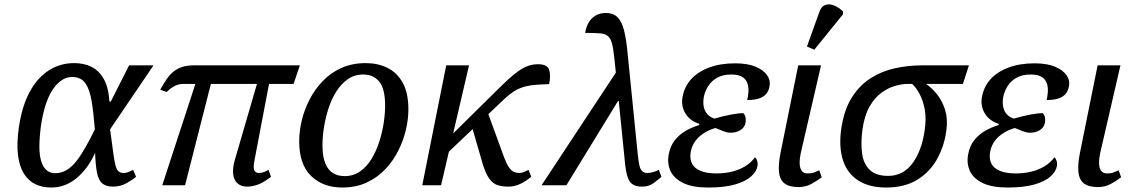

<svg xmlns="http://www.w3.org/2000/svg" viewBox="-20 -828 5080 858"><path d="M209 10Q169 10 138 -5Q107 -20 87 -51.5Q67 -83 60.5 -134Q54 -185 64 -257Q78 -354 113 -418Q148 -482 199 -514Q250 -546 311 -546Q355 -546 388.5 -529.5Q422 -513 443.5 -475.5Q465 -438 469 -374H475L557 -536H666L472 -250Q481 -185 486 -146Q491 -107 496.5 -87.5Q502 -68 510.5 -61.5Q519 -55 533 -55Q544 -55 554.5 -59.5Q565 -64 575 -69L588 -38Q573 -25 545.5 -9.5Q518 6 485 6Q454 6 437 -8.5Q420 -23 413.5 -56Q407 -89 405 -145Q391 -113 371 -85Q351 -57 326.5 -35.5Q302 -14 272.5 -2Q243 10 209 10ZM226 -54Q255 -54 278.5 -68.5Q302 -83 322.5 -109.5Q343 -136 363 -171.5Q383 -207 404 -250Q398 -324 389.5 -376Q381 -428 361.5 -456Q342 -484 302 -484Q278 -484 256.5 -470Q235 -456 216.5 -429Q198 -402 184.5 -361Q171 -320 163 -266Q156 -213 156 -173Q156 -133 164.5 -106.5Q173 -80 188.5 -67Q204 -54 226 -54Z M725 -417 696 -427Q711 -454 725 -474.5Q739 -495 756 -508.5Q773 -522 795 -529Q817 -536 847 -536H1320L1292 -453H798Q787 -453 775 -449.5Q763 -446 750.5 -438Q738 -430 725 -417ZM1085 6Q1058 6 1041.5 -8.5Q1025 -23 1022 -49.5Q1019 -76 1029 -112L1137 -483H1188L1118 -116Q1110 -76 1117 -65.5Q1124 -55 1136 -55Q1146 -55 1156.5 -58Q1167 -61 1180 -69L1191 -38Q1159 -13 1133.5 -3.5Q1108 6 1085 6ZM705 0 863 -483H930L807 0Z M1509 10Q1424 10 1370.5 -41.5Q1317 -93 1317 -197Q1317 -241 1328.5 -289.5Q1340 -338 1363.5 -383.5Q1387 -429 1422.5 -466Q1458 -503 1506 -524.5Q1554 -546 1615 -546Q1668 -546 1711 -525Q1754 -504 1779.5 -458.5Q1805 -413 1805 -339Q1805 -296 1794 -248.5Q1783 -201 1760 -155Q1737 -109 1702 -72Q1667 -35 1619 -12.5Q1571 10 1509 10ZM1520 -41Q1559 -41 1589 -62Q1619 -83 1640 -117.5Q1661 -152 1674.5 -193.5Q1688 -235 1694.5 -277.5Q1701 -320 1701 -356Q1701 -431 1675 -463Q1649 -495 1603 -495Q1564 -495 1534 -474Q1504 -453 1482.5 -418.5Q1461 -384 1447.5 -342Q1434 -300 1427.5 -257.5Q1421 -215 1421 -179Q1421 -129 1433.5 -98.5Q1446 -68 1468 -54.5Q1490 -41 1520 -41Z M1952 -118 1973 -200 2197 -421Q2227 -451 2251.5 -473.5Q2276 -496 2297.5 -511Q2319 -526 2340 -533.5Q2361 -541 2384 -541Q2426 -541 2434 -516Q2442 -491 2434 -452Q2393 -451 2364.5 -448Q2336 -445 2314 -437.5Q2292 -430 2272.5 -417Q2253 -404 2231 -383ZM1867 0 1974 -536H2076L1951 0ZM2252 6Q2225 6 2204 -0.5Q2183 -7 2166.5 -29.5Q2150 -52 2136 -99L2082 -286L2152 -346L2233 -124Q2244 -95 2254.5 -80Q2265 -65 2276.5 -60Q2288 -55 2301 -55Q2309 -55 2317.5 -58Q2326 -61 2342 -69L2354 -38Q2327 -16 2302.5 -5Q2278 6 2252 6Z M2848 6Q2824 6 2809 -3Q2794 -12 2786 -33Q2778 -54 2774 -90L2733 -495Q2726 -567 2720.5 -605.5Q2715 -644 2703 -660Q2691 -676 2666.5 -678.5Q2642 -681 2595 -681Q2598 -703 2608.5 -723.5Q2619 -744 2639 -757Q2659 -770 2688 -770Q2720 -770 2739 -751.5Q2758 -733 2768.5 -693Q2779 -653 2785 -586L2830 -138Q2833 -111 2836.5 -92.5Q2840 -74 2848.5 -64.5Q2857 -55 2873 -55Q2885 -55 2899 -59Q2913 -63 2924 -69L2936 -38Q2921 -25 2900.5 -9.5Q2880 6 2848 6ZM2400 0 2743 -520 2749 -377H2742L2511 0Z M3145 10Q3075 10 3033.5 -10Q2992 -30 2976.5 -63.5Q2961 -97 2968 -136Q2975 -176 2996 -202Q3017 -228 3045.5 -244Q3074 -260 3104 -269L3106 -274Q3063 -288 3043 -321Q3023 -354 3030 -394Q3038 -440 3068 -473.5Q3098 -507 3148.5 -526Q3199 -545 3265 -545Q3321 -545 3356.5 -530Q3392 -515 3408 -492Q3424 -469 3419 -444Q3416 -423 3404.5 -409Q3393 -395 3372 -388Q3351 -381 3319 -381Q3328 -420 3323 -445Q3318 -470 3300 -482.5Q3282 -495 3248 -495Q3210 -495 3184.5 -480.5Q3159 -466 3144.5 -443Q3130 -420 3125 -394Q3121 -370 3125 -350.5Q3129 -331 3141 -317.5Q3153 -304 3173 -298Q3209 -309 3246.5 -316Q3284 -323 3302 -322Q3311 -312 3312 -300.5Q3313 -289 3312 -281Q3308 -258 3288 -246Q3268 -234 3242 -235Q3230 -235 3212 -242Q3194 -249 3177 -256Q3149 -248 3125.5 -233Q3102 -218 3087 -197.5Q3072 -177 3067 -151Q3061 -118 3072.5 -96.5Q3084 -75 3111.5 -64Q3139 -53 3181 -53Q3220 -53 3253 -61.5Q3286 -70 3311.5 -86Q3337 -102 3354 -125Q3360 -120 3363.5 -109.5Q3367 -99 3365 -86Q3361 -62 3337 -40Q3313 -18 3266 -4Q3219 10 3145 10Z M3549 8Q3506 8 3485 -9Q3464 -26 3461 -60.5Q3458 -95 3468 -145L3547 -536H3649L3558 -142Q3553 -118 3553.5 -97.5Q3554 -77 3562.5 -65Q3571 -53 3589 -53Q3606 -53 3616 -56.5Q3626 -60 3641 -67L3652 -36Q3636 -23 3608.5 -7.5Q3581 8 3549 8ZM3619 -606 3586 -620 3642 -776Q3649 -795 3661.5 -802.5Q3674 -810 3689.5 -808Q3705 -806 3720 -797.5Q3735 -789 3748 -776L3747 -764Z M3940 10Q3865 10 3816 -21Q3767 -52 3747.5 -110.5Q3728 -169 3739 -250Q3751 -335 3785.5 -390.5Q3820 -446 3870 -478Q3920 -510 3979.5 -523Q4039 -536 4102 -536H4310L4283 -453H4118Q4145 -435 4168.5 -405Q4192 -375 4204 -335Q4216 -295 4209 -245Q4200 -176 4168 -118Q4136 -60 4079.5 -25Q4023 10 3940 10ZM3949 -42Q4016 -42 4057.5 -98Q4099 -154 4112 -245Q4120 -298 4112.5 -338.5Q4105 -379 4089.5 -408Q4074 -437 4056 -453H4036Q4012 -453 3981 -444.5Q3950 -436 3919.5 -414Q3889 -392 3866 -352Q3843 -312 3834 -249Q3826 -189 3832.5 -142Q3839 -95 3867 -68.5Q3895 -42 3949 -42Z M4483 10Q4413 10 4371.5 -10Q4330 -30 4314.5 -63.5Q4299 -97 4306 -136Q4313 -176 4334 -202Q4355 -228 4383.5 -244Q4412 -260 4442 -269L4444 -274Q4401 -288 4381 -321Q4361 -354 4368 -394Q4376 -440 4406 -473.5Q4436 -507 4486.5 -526Q4537 -545 4603 -545Q4659 -545 4694.5 -530Q4730 -515 4746 -492Q4762 -469 4757 -444Q4754 -423 4742.5 -409Q4731 -395 4710 -388Q4689 -381 4657 -381Q4666 -420 4661 -445Q4656 -470 4638 -482.5Q4620 -495 4586 -495Q4548 -495 4522.5 -480.5Q4497 -466 4482.5 -443Q4468 -420 4463 -394Q4459 -370 4463 -350.5Q4467 -331 4479 -317.5Q4491 -304 4511 -298Q4547 -309 4584.5 -316Q4622 -323 4640 -322Q4649 -312 4650 -300.5Q4651 -289 4650 -281Q4646 -258 4626 -246Q4606 -234 4580 -235Q4568 -235 4550 -242Q4532 -249 4515 -256Q4487 -248 4463.5 -233Q4440 -218 4425 -197.5Q4410 -177 4405 -151Q4399 -118 4410.5 -96.5Q4422 -75 4449.5 -64Q4477 -53 4519 -53Q4558 -53 4591 -61.5Q4624 -70 4649.5 -86Q4675 -102 4692 -125Q4698 -120 4701.5 -109.5Q4705 -99 4703 -86Q4699 -62 4675 -40Q4651 -18 4604 -4Q4557 10 4483 10Z M4887 8Q4844 8 4823 -9Q4802 -26 4799 -60.5Q4796 -95 4806 -145L4885 -536H4987L4896 -142Q4891 -118 4891.5 -97.5Q4892 -77 4900.5 -65Q4909 -53 4927 -53Q4944 -53 4954 -56.5Q4964 -60 4979 -67L4990 -36Q4974 -23 4946.5 -7.5Q4919 8 4887 8Z"/></svg>

Font: Noto Serif
Style: Italic
Weight: 400
Italic angle: -12°
Designer: Monotype Design Team
Foundry: Monotype Imaging Inc.
Version: Version 2.013